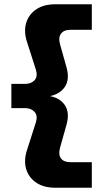

<svg xmlns="http://www.w3.org/2000/svg" viewBox="-20 -770 480 895"><path d="M408 -631H308Q277 -631 264 -612.5Q251 -594 260 -563L289 -460Q306 -402 283.5 -367Q261 -332 213 -322Q261 -313 283.5 -278Q306 -243 289 -185L260 -82Q251 -50 264 -32Q277 -14 308 -14H408V105H237Q184 105 149 81.5Q114 58 102 18Q90 -22 106 -71L147 -199Q157 -230 141.5 -248Q126 -266 97 -266H33V-379H97Q126 -379 141.5 -396.5Q157 -414 147 -446L106 -574Q90 -623 102 -663Q114 -703 149 -726.5Q184 -750 237 -750H408Z"/></svg>

Font: Unbounded Medium
Style: Regular
Weight: 500
Designer: Luke Prowse, Jean-Baptiste Morizot, Fátima Lázaro, Florian Runge
Foundry: NaN
Version: Version 1.700